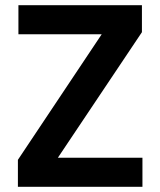

<svg xmlns="http://www.w3.org/2000/svg" viewBox="-20 -720 617 740"><path d="M49 0V-104L372 -588H51V-700H527V-596L203 -112H529V0Z"/></svg>

Font: DM Sans
Style: Bold
Weight: 700
Designer: Colophon Foundry, Jonny Pinhorn
Foundry: Colophon Foundry
Version: Version 4.004; ttfautohint (v1.8.4.7-5d5b)